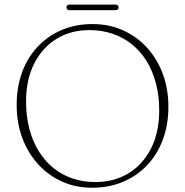

<svg xmlns="http://www.w3.org/2000/svg" viewBox="-20 -822 828 858"><path d="M393 -714.5Q467 -714.5 529.2 -686.8Q591.5 -659 637 -609Q682.5 -559 707.5 -491.8Q732.5 -424.5 732.5 -345Q732.5 -264 707.5 -197.5Q682.5 -131 636.8 -83Q591 -35 528.5 -9Q466 17 391 17Q318 17 256.8 -10.8Q195.5 -38.5 150 -88.5Q104.5 -138.5 79.5 -206Q54.5 -273.5 54.5 -353Q54.5 -434 79.2 -500.2Q104 -566.5 149.5 -614.5Q195 -662.5 257 -688.5Q319 -714.5 393 -714.5ZM691.5 -329Q691.5 -394 676.8 -449.8Q662 -505.5 635 -549.2Q608 -593 569.5 -624Q531 -655 483 -671.2Q435 -687.5 379.5 -687.5Q296.5 -687.5 232.8 -648.5Q169 -609.5 132.8 -537.8Q96.5 -466 96.5 -368.5Q96.5 -303 111 -247.2Q125.5 -191.5 152.5 -147.5Q179.5 -103.5 217.5 -72.2Q255.5 -41 303.2 -24.8Q351 -8.5 406 -8.5Q490 -8.5 554.2 -47.5Q618.5 -86.5 655 -158.8Q691.5 -231 691.5 -329ZM277 -788.5Q277 -794.5 280.8 -798Q284.5 -801.5 291.5 -801.5H495Q502.5 -801.5 506.2 -798Q510 -794.5 510 -788.5Q510 -783 506.2 -779.8Q502.5 -776.5 495 -776.5H291.5Q284.5 -776.5 280.8 -779.8Q277 -783 277 -788.5Z"/></svg>

Font: Fraunces Thin
Style: Regular
Weight: 250
Version: Version 1.000;[b76b70a41]